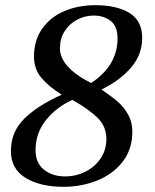

<svg xmlns="http://www.w3.org/2000/svg" viewBox="-20 -700 596 740"><path d="M22 -118Q22 -192 74 -243Q126 -294 218 -335Q168 -366 139.5 -400Q111 -434 111 -482Q111 -545 143 -590Q175 -635 228.5 -657.5Q282 -680 348 -680Q430 -680 479 -650Q528 -620 528 -554Q528 -490 485.5 -440Q443 -390 371 -355Q411 -328 434 -308Q457 -288 473.5 -259Q490 -230 490 -192Q490 -125 453 -77Q416 -29 355 -4.5Q294 20 225 20Q135 20 78.5 -14.5Q22 -49 22 -118ZM433 -552Q433 -599 406.5 -619.5Q380 -640 341 -640Q307 -640 277 -624Q247 -608 229 -579.5Q211 -551 211 -514Q211 -441 331 -380Q433 -447 433 -552ZM390 -164Q390 -212 357 -245Q324 -278 259 -315Q197 -287 157 -237Q117 -187 117 -121Q117 -72 149.5 -46Q182 -20 232 -20Q272 -20 308.5 -38Q345 -56 367.5 -89Q390 -122 390 -164Z"/></svg>

Font: Philosopher
Style: Italic
Weight: 400
Italic angle: -10°
Designer: Jovanny Lemonad
Foundry: Jovanny Lemonad
Version: Version 2.000